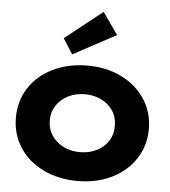

<svg xmlns="http://www.w3.org/2000/svg" viewBox="-56 -854 808 915"><g transform="rotate(5 348.0 -397.0)"><path d="M30 -266Q30 -345 70.5 -408Q111 -471 184 -506.5Q257 -542 349 -542Q440 -542 512 -506.5Q584 -471 625 -408Q666 -345 666 -266Q666 -187 625 -124Q584 -61 512 -25.5Q440 10 349 10Q257 10 184 -25.5Q111 -61 70.5 -124Q30 -187 30 -266ZM503 -266Q504 -306 484 -337.5Q464 -369 428.5 -387Q393 -405 349 -405Q305 -405 269.5 -387.5Q234 -370 213 -338.5Q192 -307 192 -268Q192 -207 236.5 -167.5Q281 -128 349 -128Q393 -128 428.5 -146Q464 -164 484 -195.5Q504 -227 503 -266ZM224 -662 403 -804 476 -699 271 -589Z"/></g></svg>

Font: Lexend Exa HM Xlight
Style: Bold
Weight: 700
Designer: Bonnie Shaver-Troup, Thomas Jockin, Octavio Pardo
Foundry: Lexend
Version: Version 1.091